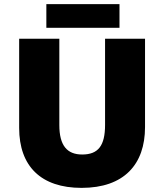

<svg xmlns="http://www.w3.org/2000/svg" viewBox="-20 -902 797 932"><path d="M560 -882H205V-767H560ZM684 -714H490V-296C490 -195 457 -152 379 -152C306 -152 268 -195 268 -295V-714H73V-281C73 -95 179 10 376 10C582 10 684 -104 684 -285Z"/></svg>

Font: Noto Sans UI Black
Style: Regular
Weight: 900
Designer: Monotype Design Team
Foundry: Monotype Imaging Inc.
Version: Version 1.901